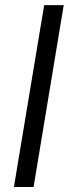

<svg xmlns="http://www.w3.org/2000/svg" viewBox="-20 -748 281 768"><path d="M234.9 -727.5 114.3 0H35.6L156.7 -727.5Z"/></svg>

Font: Inter 28pt
Style: Italic
Weight: 400
Italic angle: -9.3988°
Designer: Rasmus Andersson
Foundry: rsms
Version: Version 4.001;git-66647c0bb